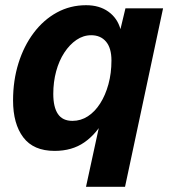

<svg xmlns="http://www.w3.org/2000/svg" viewBox="-20 -568 656 738"><path d="M189.8 12Q108.8 12 69.5 -40Q30.2 -92 30.2 -182Q30.2 -258.4 50.9 -324.8Q71.6 -391.2 109.5 -441.6Q147.4 -492 198.7 -520Q250 -548 311 -548Q362 -548 396.6 -523.2Q431.2 -498.4 443 -456L462.2 -536H606.8L460.6 150H310.6L368 -114.4L380.8 -109.6Q351 -53.4 304 -20.7Q257 12 189.8 12ZM258.6 -103.4Q290.6 -103.4 317.7 -121Q344.8 -138.6 365 -170.3Q385.2 -202 396.8 -244.2Q408.4 -286.4 408.4 -335.6Q408.4 -383.2 387.6 -407.9Q366.8 -432.6 330.6 -432.6Q300.2 -432.6 273.8 -414.6Q247.4 -396.6 227.1 -365.5Q206.8 -334.4 195.8 -293.7Q184.8 -253 184.8 -207.2Q184.8 -156.4 202.6 -129.9Q220.4 -103.4 258.6 -103.4Z"/></svg>

Font: Geist
Style: Italic
Weight: 400
Italic angle: -12°
Designer: Basement.studio, Andrés Briganti, Mateo Zaragoza
Foundry: Basement.studio, Vercel, Andrés Briganti, Guido Ferreyra, Mateo Zaragoza
Version: Version 1.500